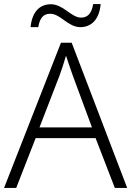

<svg xmlns="http://www.w3.org/2000/svg" viewBox="-20 -928 648 948"><path d="M131 -794H169C177 -844 198 -860 228 -860C279 -860 315 -794 377 -794C434 -794 471 -836 477 -908H440C432 -858 410 -841 380 -841C332 -841 293 -907 231 -907C174 -907 138 -867 131 -794ZM547 0H608L334 -717H281L0 0H60L156 -246H452ZM339 -556 434 -299H175L274 -555C283 -580 296 -618 306 -653C316 -622 332 -575 339 -556Z"/></svg>

Font: Noto Sans Sinhala UI Light
Style: Regular
Weight: 300
Designer: Jelle Bosma - Monotype Design Team
Foundry: Monotype Imaging Inc.
Version: Version 2.006